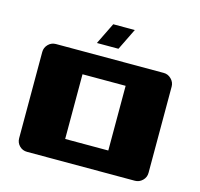

<svg xmlns="http://www.w3.org/2000/svg" viewBox="-97 -756 894 860"><g transform="rotate(15 350.0 -326.0)"><path d="M600 -500Q620 -500 635 -485Q650 -470 650 -450V-50Q650 -29 635 -14.5Q620 0 600 0H100Q79 0 64.5 -14.5Q50 -29 50 -50V-450Q50 -470 64.5 -485Q79 -500 100 -500ZM250 -400V-100H450V-400ZM325 -652H425L376 -552H276Z"/></g></svg>

Font: Tokeely Brookings
Style: Regular
Weight: 400
Designer: Peter Wiegel
Foundry: Peter Wiegel
Version: Version 2.001